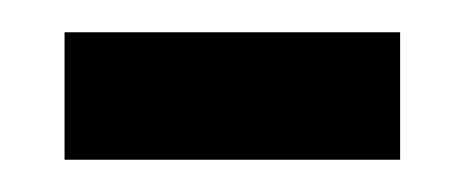

<svg xmlns="http://www.w3.org/2000/svg" viewBox="-20 -332 288 119"><path d="M20 -233H228V-312H20Z"/></svg>

Font: Noto Serif Georgian ExtraCondensed Medium
Style: Regular
Weight: 500
Width: 2
Designer: Monotype Design Team, Akaki Razmadze
Foundry: Google LLC
Version: Version 2.003